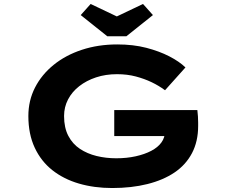

<svg xmlns="http://www.w3.org/2000/svg" viewBox="-20 -938 1138 968"><path d="M546 10Q455 10 378 -12.5Q301 -35 244 -80Q187 -125 155 -193.5Q123 -262 123 -353Q123 -431 156.5 -496.5Q190 -562 250.5 -611Q311 -660 393 -687Q475 -714 571 -714Q652 -714 717.5 -697Q783 -680 833.5 -654Q884 -628 915 -598L812 -483Q781 -506 744.5 -523.5Q708 -541 664.5 -552.5Q621 -564 570 -564Q513 -564 464.5 -548Q416 -532 379.5 -503.5Q343 -475 323 -436.5Q303 -398 303 -353Q303 -294 324.5 -253Q346 -212 383 -187.5Q420 -163 467 -151.5Q514 -140 566 -140Q619 -140 664 -150Q709 -160 742.5 -177.5Q776 -195 794 -220Q812 -245 811 -275V-294L834 -252H556V-383H975Q977 -368 978 -350.5Q979 -333 979 -320Q979 -307 979 -303Q979 -225 948 -166Q917 -107 860 -68.5Q803 -30 723 -10Q643 10 546 10ZM521 -755 387 -862 437 -918 584 -848H554L701 -918L751 -862L617 -755Z"/></svg>

Font: Lexend Zetta
Style: Bold
Weight: 700
Designer: Bonnie Shaver-Troup, Thomas Jockin
Foundry: Lexend
Version: Version 1.007